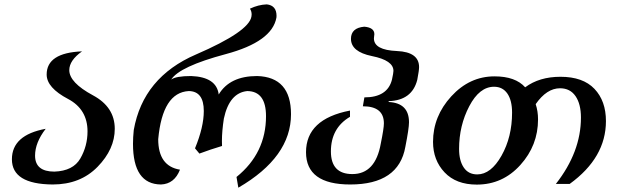

<svg xmlns="http://www.w3.org/2000/svg" viewBox="-20 -830 2822 874"><path d="M219.7 9.8Q34.2 8.3 34.2 -105Q34.2 -215.3 188 -243.7Q139.6 -180.7 139.6 -121.6Q139.6 -48.8 227.5 -48.8Q313 -51.8 345.7 -108.6Q378.4 -165.5 378.4 -231.9Q378.4 -332.5 290 -379.4Q192.4 -430.7 192.4 -490.7Q192.4 -589.8 353.5 -596.2Q295.4 -555.2 295.4 -510.7Q295.4 -454.1 403.3 -396Q502.4 -342.8 502.4 -243.7Q502.4 -150.9 424.1 -70.6Q345.7 9.8 219.7 9.8Z M1064.9 24.4 1056.6 -24.4Q1190.9 -132.8 1190.9 -301.3Q1190.9 -414.6 1105.5 -415.5Q1023.9 -407.2 999 -290Q990.2 -232.9 990.2 -188L990.7 -165.5Q938.5 -149.9 887.7 -130.9L867.7 -154.8Q907.7 -252 907.7 -324.7Q907.7 -414.6 839.4 -415.5Q719.7 -409.2 700.2 -196.3Q700.2 -73.7 799.3 -57.6Q773.9 7.3 712.9 9.8Q585.4 8.8 585.4 -175.3Q585.4 -204.6 588.9 -238.3Q631.3 -478 872.1 -582Q1112.8 -686 1124.5 -754.4L1125.5 -764.2Q1125.5 -778.8 1117.7 -790.5Q1155.8 -808.6 1194.3 -810.1Q1238.8 -805.2 1238.8 -757.8L1238.3 -750Q1218.8 -640.1 1007.8 -583.7Q796.9 -527.3 759.3 -467.8Q781.2 -483.9 850.1 -483.9Q965.8 -479.5 975.6 -399.9Q1025.9 -483.9 1150.4 -483.9Q1304.7 -479.5 1304.7 -310.1Q1304.7 -114.7 1064.9 24.4Z M1574.2 9.8Q1373 9.8 1373 -137.2Q1373 -288.1 1573.2 -326.7V-298.3Q1486.3 -247.1 1486.3 -140.6Q1486.3 -37.6 1584 -37.6Q1689 -37.6 1713.4 -176.8Q1727.5 -245.6 1727.5 -268.6Q1727.5 -346.2 1631.8 -346.2L1638.7 -386.7Q1743.7 -386.7 1764.2 -467.3Q1771 -498.5 1771 -507.3Q1771 -555.2 1673.3 -574.7Q1577.6 -594.2 1577.6 -653.3Q1577.6 -703.1 1638.2 -708.5Q1684.1 -704.6 1684.1 -674.3Q1684.1 -670.4 1683.1 -665.3Q1682.1 -660.2 1682.1 -655.3Q1682.1 -602.1 1787.1 -597.7Q1887.7 -593.3 1887.7 -524.4Q1887.7 -509.8 1879.4 -466.3Q1855.5 -373 1749.5 -369.6L1749 -365.7Q1841.8 -361.3 1841.8 -273.4Q1841.8 -245.6 1825.2 -161.6Q1794.9 9.8 1574.2 9.8Z M2152.3 -36.1Q2214.8 -36.1 2262.9 -121.3Q2311 -206.5 2311 -317.4Q2311 -373 2289.6 -404.1Q2268.1 -435.1 2229 -435.1Q2162.6 -435.1 2116.2 -346.7Q2069.8 -258.3 2069.8 -152.3Q2069.8 -98.6 2091.1 -67.4Q2112.3 -36.1 2152.3 -36.1ZM2150.4 10.3Q2056.2 10.3 2003.7 -45.4Q1951.2 -101.1 1951.2 -184.1Q1951.2 -300.8 2034.4 -391.6Q2117.7 -482.4 2231 -482.4Q2326.2 -482.4 2370.6 -432.6Q2435.1 -480.5 2531.2 -480.5Q2633.8 -480.5 2686 -425.5Q2738.3 -370.6 2738.3 -278.8Q2738.3 -112.3 2573.2 7.3H2510.3Q2624.5 -138.2 2624.5 -294.9Q2624.5 -356.4 2599.9 -392.3Q2575.2 -428.2 2529.3 -428.2Q2468.8 -428.2 2418.5 -356Q2429.2 -323.7 2429.2 -286.6Q2429.2 -168 2348.6 -78.9Q2268.1 10.3 2150.4 10.3Z"/></svg>

Font: Kelvinch
Style: Bold Italic
Weight: 700
Italic angle: -10°
Designer: Paul James Miller
Foundry: High-Logic / Made with FontCreator
Version: Version 3.30 September 23, 2016